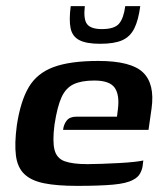

<svg xmlns="http://www.w3.org/2000/svg" viewBox="-20 -601 537 627"><path d="M232 6Q166 6 124 -2.5Q82 -11 59.5 -32.5Q37 -54 32 -93Q27 -132 35 -192Q47 -271 74 -316.5Q101 -362 155 -382Q209 -402 301 -402Q408 -402 447 -364.5Q486 -327 475 -247L465 -177H186Q188 -195 198 -207.5Q208 -220 230 -220H362L365 -244Q371 -291 354.5 -314.5Q338 -338 288 -338Q246 -338 220.5 -326Q195 -314 181 -283.5Q167 -253 158 -194Q151 -140 158 -112Q165 -84 191 -74.5Q217 -65 266 -65Q284 -65 311.5 -66Q339 -67 368 -68.5Q397 -70 419 -72.5Q441 -75 448 -77L446 -61Q445 -49 438 -35.5Q431 -22 415 -14Q394 -2 349 2Q304 6 232 6ZM307 -458Q262 -458 239 -470Q216 -482 210.5 -509Q205 -536 211 -581H257Q252 -538 264.5 -522Q277 -506 313 -506Q354 -506 369 -524Q384 -542 389 -581H438Q432 -535 418.5 -508Q405 -481 379 -469.5Q353 -458 307 -458Z"/></svg>

Font: Genos SemiBold
Style: Italic
Weight: 600
Italic angle: -8°
Version: Version 1.010